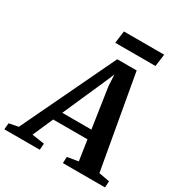

<svg xmlns="http://www.w3.org/2000/svg" viewBox="-281 -1071 1158 1223"><g transform="rotate(30 298.5 -460.0)"><path d="M-73 0 -69 -46.5 -1 -60 326.5 -746H469.5L591 -61L670 -46.5L667.5 0H357.5L359.5 -46.5L440 -60L417.5 -209.5H165L99.5 -60L191 -46.5L187.5 0ZM194 -275.5H408L364 -569.5L359.5 -652.5L325.5 -573.5ZM275 -920.5H571L559 -830.5H263Z"/></g></svg>

Font: Merriweather
Style: Bold Italic
Weight: 700
Italic angle: -7.8°
Version: Version 2.101